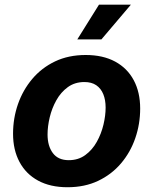

<svg xmlns="http://www.w3.org/2000/svg" viewBox="-20 -787 654 818"><path d="M267.8 10.7Q194 10.7 142.2 -17.6Q90.3 -45.8 63 -97.2Q35.6 -148.5 35.6 -217.2Q35.6 -283 56.5 -343.2Q77.5 -403.4 117.4 -450.7Q157.3 -498 214.6 -525.4Q272 -552.7 345.1 -552.7Q418.6 -552.7 470.6 -524.6Q522.5 -496.5 549.9 -445.1Q577.2 -393.8 577.2 -324.6Q577.2 -258.7 556.4 -198.5Q535.7 -138.2 495.7 -91.1Q455.7 -43.9 398.3 -16.6Q341 10.7 267.8 10.7ZM272.9 -104.6Q313.8 -104.6 343.5 -126.5Q373.3 -148.3 392.4 -182.7Q411.6 -217.1 420.8 -256Q430 -294.9 430 -328.7Q430 -361.5 420 -385.9Q410 -410.3 390.1 -423.9Q370.2 -437.5 339.7 -437.5Q298.9 -437.5 269.1 -415.9Q239.3 -394.3 220.2 -360.1Q201 -325.8 191.8 -287.1Q182.6 -248.3 182.6 -214Q182.6 -165.1 205.1 -134.9Q227.6 -104.6 272.9 -104.6ZM309.3 -619.1 401.7 -767.1H537.6L412 -619.1Z"/></svg>

Font: Inter Variable
Style: Italic
Weight: 400
Italic angle: -9.39999°
Designer: Rasmus Andersson
Foundry: rsms
Version: Version 4.001;git-9221beed3